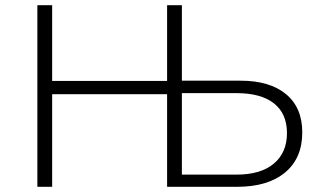

<svg xmlns="http://www.w3.org/2000/svg" viewBox="-20 -720 1226 740"><path d="M681 -361V-47H892Q985 -47 1035.5 -89.5Q1086 -132 1086 -207Q1086 -282 1036 -321.5Q986 -361 892 -361ZM624 0V-357H181V0H124V-700H181V-408H624V-700H681V-409H907Q1020 -409 1082.5 -357Q1145 -305 1145 -210Q1145 -110 1078.5 -55Q1012 0 894 0Z"/></svg>

Font: Montserrat-Alt1 Light
Style: Regular
Weight: 300
Designer: Differentunic
Foundry: Differentunic
Version: Version 7.222